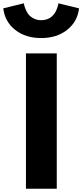

<svg xmlns="http://www.w3.org/2000/svg" viewBox="-126 -1151 502 1171"><path d="M-106 -1100.1 20 -1130.9Q20.5 -1126.5 21.7 -1119.6Q22.9 -1112.8 30 -1095Q37.1 -1077.1 47.4 -1063.7Q57.6 -1050.3 78.1 -1039.1Q98.6 -1027.8 125 -1027.8Q144 -1027.8 160.4 -1033.4Q176.8 -1039.1 187.3 -1048.1Q197.8 -1057.1 205.8 -1068.1Q213.9 -1079.1 218.3 -1090.3Q222.7 -1101.6 225.6 -1110.6Q228.5 -1119.6 229.5 -1125L230 -1130.9L356 -1100.1Q346.7 -1019 283.7 -969Q220.7 -918.9 125 -918.9Q29.3 -918.9 -33.7 -969Q-96.7 -1019 -106 -1100.1ZM32.2 0V-825.2H220.2V0Z"/></svg>

Font: Hussar Preview
Style: Bold
Weight: 700
Foundry: Cannot Into Space Fonts, PlusOne Fonts
Version: Version 2.29RC2 "Millennial"